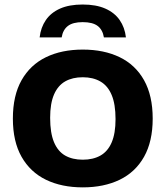

<svg xmlns="http://www.w3.org/2000/svg" viewBox="-20 -822 733 850"><path d="M346.5 7.5Q253 7.5 183.5 -26.2Q114 -60 75.5 -127.8Q37 -195.5 37 -297Q37 -399 75.5 -467Q114 -535 183.5 -568.8Q253 -602.5 346.5 -602.5Q440 -602.5 509.8 -568.8Q579.5 -535 617.8 -466.8Q656 -398.5 656 -297Q656 -196 617.8 -128Q579.5 -60 509.8 -26.2Q440 7.5 346.5 7.5ZM346.5 -115Q392.5 -115 425 -133.5Q457.5 -152 474.5 -191.8Q491.5 -231.5 491.5 -294.5Q491.5 -361 474.2 -401.8Q457 -442.5 424.5 -461.2Q392 -480 346.5 -480Q301 -480 268.8 -461.8Q236.5 -443.5 219.2 -403.8Q202 -364 202 -300.5Q202 -233.5 219 -192.8Q236 -152 268.2 -133.5Q300.5 -115 346.5 -115ZM155.5 -656.5Q160.5 -700.5 183 -733.2Q205.5 -766 246 -784Q286.5 -802 346 -802Q405.5 -802 446.2 -784Q487 -766 509.8 -733.2Q532.5 -700.5 537.5 -656.5H440Q434.5 -690 412.5 -707Q390.5 -724 346 -724Q302.5 -724 280.5 -707Q258.5 -690 253 -656.5Z"/></svg>

Font: Encode Sans SC
Style: Bold
Weight: 700
Version: Version 3.002